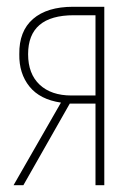

<svg xmlns="http://www.w3.org/2000/svg" viewBox="-20 -547 399 567"><path d="M20 0 160 -244Q98 -253 67 -291.5Q36 -330 37 -387Q36 -455 77.5 -491Q119 -527 196 -527H288V0H262V-241H186L49 0ZM191 -265H262V-502H198Q63 -502 63 -387Q63 -329 97 -297Q131 -265 191 -265Z"/></svg>

Font: Noto Sans ExtraCondensed Thin
Style: Regular
Weight: 100
Width: 2
Designer: Monotype Design Team
Foundry: Monotype Imaging Inc.
Version: Version 2.013; ttfautohint (v1.8.4.7-5d5b)